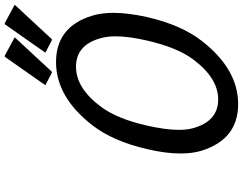

<svg xmlns="http://www.w3.org/2000/svg" viewBox="-126 -874 1010 798"><g transform="rotate(-90 379.0 -475.0)"><path d="M255.9 -368.7Q238.3 -291 238.3 -236.8Q238.3 -203.1 245.1 -178.2Q273.9 -73.2 364.7 -73.2Q454.1 -73.2 532.2 -178.7Q580.6 -244.1 609.4 -368.7Q627 -444.8 627 -499Q627 -532.7 620.1 -558.6Q592.3 -664.1 501 -664.1Q410.6 -664.1 333 -558.6Q283.7 -491.7 255.9 -368.7ZM158.2 -368.2Q190.9 -510.7 257.8 -596.7Q375 -747.1 520 -747.1Q667 -747.1 712.9 -596.7Q724.6 -558.1 724.6 -508.3Q724.6 -447.8 707 -368.7Q674.8 -227.1 607.4 -140.6Q490.2 9.8 345.2 9.8Q200.2 9.8 152.3 -140.1Q140.1 -178.2 140.1 -229.5Q140.1 -292.5 158.2 -368.2ZM677.2 -960H682.1L758.3 -918.9L615.2 -764.6H610.4L559.1 -791.5ZM542 -960H546.9L623 -918.9L480 -764.6H475.1L423.8 -791.5Z"/></g></svg>

Font: Nova Script
Style: Regular
Weight: 400
Italic angle: -13°
Version: Version 2.001